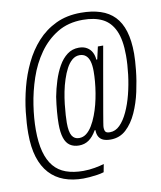

<svg xmlns="http://www.w3.org/2000/svg" viewBox="-92 -771 838 998"><g transform="rotate(-10 327.0 -272.5)"><path d="M267 153Q211 153 166 136.5Q121 120 89.5 85.5Q58 51 41.5 -1.5Q25 -54 25 -127Q25 -179 32 -241Q39 -303 55.5 -367Q72 -431 100.5 -490.5Q129 -550 171 -596.5Q213 -643 270.5 -670.5Q328 -698 403 -698Q461 -698 505.5 -683.5Q550 -669 579.5 -638.5Q609 -608 624 -559Q639 -510 639 -441Q639 -406 633.5 -353Q628 -300 615.5 -242.5Q603 -185 580.5 -135Q558 -85 524 -53.5Q490 -22 442 -22Q420 -22 404.5 -28Q389 -34 380.5 -48Q372 -62 372 -84H368Q349 -51 326.5 -35.5Q304 -20 275 -20Q247 -20 227.5 -33Q208 -46 198.5 -74.5Q189 -103 189 -148Q189 -176 192 -213Q195 -250 201 -290Q209 -332 222 -373Q235 -414 254 -447.5Q273 -481 299.5 -501Q326 -521 361 -521Q386 -521 403.5 -510.5Q421 -500 430 -482.5Q439 -465 440 -444H445L460 -510H488L468 -397Q453 -310 443 -254Q433 -198 427.5 -165.5Q422 -133 419.5 -118Q417 -103 416.5 -98Q416 -93 416 -91Q416 -75 421.5 -67.5Q427 -60 445 -60Q474 -60 497.5 -83.5Q521 -107 539.5 -147Q558 -187 570.5 -236Q583 -285 589.5 -338Q596 -391 596 -439Q596 -521 574 -569.5Q552 -618 510 -639Q468 -660 406 -660Q329 -660 272 -625.5Q215 -591 175 -534.5Q135 -478 111.5 -408.5Q88 -339 77.5 -269Q67 -199 67 -139Q67 -71 80 -23Q93 25 118.5 55.5Q144 86 183 100Q222 114 274 114Q290 114 305 112.5Q320 111 334.5 108.5Q349 106 361.5 103Q374 100 384 97L376 139Q360 144 339.5 147Q319 150 299.5 151.5Q280 153 267 153ZM282 -58Q303 -58 320 -71Q337 -84 351 -107Q365 -130 376 -159Q386 -185 393.5 -214Q401 -243 406 -273.5Q411 -304 413.5 -333Q416 -362 416 -387Q416 -418 410 -439Q404 -460 391 -471Q378 -482 358 -482Q336 -482 318.5 -467Q301 -452 288 -427.5Q275 -403 265 -372Q255 -342 248.5 -309Q242 -276 238.5 -244.5Q235 -213 233.5 -187.5Q232 -162 232 -147Q232 -99 244.5 -78.5Q257 -58 282 -58Z"/></g></svg>

Font: Archivo ExtraCondensed Thin
Style: Italic
Weight: 250
Width: 2
Italic angle: -10°
Designer: Hector Gatti
Foundry: Omnibus-Type
Version: Version 2.001